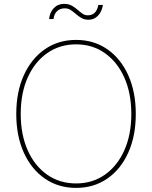

<svg xmlns="http://www.w3.org/2000/svg" viewBox="-20 -938 766 968"><path d="M363.8 9.3Q273.9 9.3 205.8 -37.8Q137.7 -85 99.9 -168.9Q62 -252.9 62 -363.3Q62 -474.6 100.1 -558.6Q138.2 -642.6 206.1 -689.7Q273.9 -736.8 363.8 -736.8Q453.1 -736.8 521 -689.7Q588.9 -642.6 626.7 -558.6Q664.6 -474.6 664.6 -363.3Q664.6 -252.4 626.7 -168.5Q588.9 -84.5 521 -37.6Q453.1 9.3 363.8 9.3ZM363.8 -13.2Q446.3 -13.2 509 -57.4Q571.8 -101.6 606.9 -180.4Q642.1 -259.3 642.1 -363.3Q642.1 -467.8 606.9 -546.6Q571.8 -625.5 509 -669.9Q446.3 -714.4 363.8 -714.4Q281.2 -714.4 218.3 -670.4Q155.3 -626.5 119.9 -547.6Q84.5 -468.8 84.5 -363.3Q84.5 -259.8 119.4 -180.9Q154.3 -102.1 217.3 -57.6Q280.3 -13.2 363.8 -13.2ZM426.3 -838.4Q405.8 -838.4 390.6 -847.2Q375.5 -856 362.8 -867.2Q350.1 -878.4 336.9 -887.2Q323.7 -896 306.6 -896Q282.7 -896 267.6 -881.6Q252.4 -867.2 250 -841.8H227.5Q230.5 -875 251 -896.7Q271.5 -918.5 302.7 -918.5Q325.7 -918.5 341.6 -909.7Q357.4 -900.9 370.1 -889.6Q382.8 -878.4 395 -869.6Q407.2 -860.8 422.4 -860.8Q443.4 -860.8 456.8 -873Q470.2 -885.3 476.1 -913.1H499Q493.2 -878.4 473.6 -858.4Q454.1 -838.4 426.3 -838.4Z"/></svg>

Font: Inter 20pt Thin
Style: Regular
Weight: 250
Version: Version 4.001;git-66647c0bb